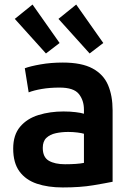

<svg xmlns="http://www.w3.org/2000/svg" viewBox="-20 -813 583 844"><path d="M256 11Q191 11 142 -5.5Q93 -22 65.5 -59.5Q38 -97 38 -160Q38 -220 68.5 -256Q99 -292 149.5 -307.5Q200 -323 259 -323Q288 -323 312.5 -320Q337 -317 349 -313V-331Q349 -372 326.5 -400Q304 -428 242 -428Q199 -428 164 -422Q129 -416 106 -407L89 -513Q113 -522 158.5 -530Q204 -538 256 -538Q339 -538 387 -512Q435 -486 455 -439Q475 -392 475 -328V-14Q446 -8 389.5 1.5Q333 11 256 11ZM266 -91Q291 -91 313 -92.5Q335 -94 349 -97V-225Q340 -228 320.5 -230.5Q301 -233 280 -233Q251 -233 225.5 -227.5Q200 -222 184 -207Q168 -192 168 -163Q168 -122 194.5 -106.5Q221 -91 266 -91ZM374 -578 237 -730 315 -793 434 -624ZM182 -578 45 -730 123 -793 242 -624Z"/></svg>

Font: Ubuntu Sans
Style: Bold
Weight: 700
Designer: Dalton Maag Ltd
Foundry: Dalton Maag Ltd
Version: Version 1.006; ttfautohint (v1.8.4.7-5d5b)